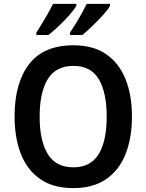

<svg xmlns="http://www.w3.org/2000/svg" viewBox="-20 -1051 753 988"><path d="M659 -451Q659 -341 626 -258Q593 -175 526 -129Q459 -83 357 -83Q254 -83 187 -129.5Q120 -176 87.5 -259Q55 -342 55 -452Q55 -623 129.5 -720.5Q204 -818 358 -818Q460 -818 526.5 -772Q593 -726 626 -643.5Q659 -561 659 -451ZM184 -451Q184 -326 226 -258Q268 -190 357 -190Q446 -190 487.5 -257.5Q529 -325 529 -451Q529 -576 488 -644Q447 -712 358 -712Q268 -712 226 -644Q184 -576 184 -451ZM546 -1021Q536 -1002 510.5 -974Q485 -946 455.5 -917.5Q426 -889 404 -871H340V-883Q355 -905 371.5 -932Q388 -959 402.5 -985.5Q417 -1012 426 -1031H546ZM373 -1021Q362 -1002 337.5 -974Q313 -946 283.5 -918Q254 -890 229 -871H167V-883Q189 -917 213.5 -959Q238 -1001 253 -1031H373Z"/></svg>

Font: Noto Sans Telugu UI SemiCondensed SemiBold
Style: Regular
Weight: 600
Width: 4
Designer: Jelle Bosma - Monotype Design Team
Foundry: Monotype Imaging Inc.
Version: Version 2.005; ttfautohint (v1.8.4.7-5d5b)